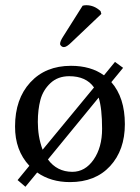

<svg xmlns="http://www.w3.org/2000/svg" viewBox="-20 -693 540 741"><path d="M298.8 -670.9Q304.7 -672.9 313 -672.9Q343.8 -672.9 368.2 -649.9L371.1 -639.2L255.9 -529.8Q236.8 -510.7 226.1 -511.2Q221.2 -511.2 216.6 -515.1Q211.9 -519 211.9 -523.9Q211.9 -533.7 223.6 -551.8ZM423.8 -454.1 455.1 -431.2 409.7 -376Q461.9 -316.4 461.9 -213.9Q461.9 -113.8 405 -52Q348.1 9.8 250 9.8Q176.3 9.8 123.5 -27.3L78.1 27.8L47.9 2L93.3 -53.2Q37.6 -112.8 38.1 -205.1Q38.1 -311 96.9 -375Q155.8 -439 253.9 -439Q330.6 -439 381.3 -402.3ZM247.1 -398.9Q203.1 -398.9 174.6 -372.1Q146 -345.2 136 -307.6Q126 -270 126 -222.2Q126 -209.5 127 -196.3Q127.9 -183.1 130.1 -169.4Q132.3 -155.8 136 -141.8Q139.6 -127.9 144.5 -115.2L342.8 -355.5Q312.5 -398.9 247.1 -398.9ZM360.8 -316.4 165 -77.6Q199.7 -30.3 258.8 -29.8Q308.6 -29.8 341.3 -76.9Q374 -124 374 -195.8Q374 -273.9 360.8 -316.4Z"/></svg>

Font: Biolilbert
Style: Regular
Weight: 400
Designer: Philipp H. Poll
Foundry: Philipp H. Poll
Version: Version 1.1.0